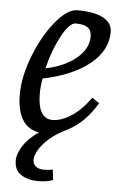

<svg xmlns="http://www.w3.org/2000/svg" viewBox="-52 -546 508 794"><g transform="rotate(5 202.0 -149.0)"><path d="M37 132Q37 106 58.5 72Q80 38 123 9Q77 2 53.5 -36Q30 -74 30 -141Q30 -215 64 -302Q98 -389 147 -448.5Q196 -508 237 -508Q307 -508 344.5 -488Q382 -468 382 -430Q382 -354 312 -297Q242 -240 118 -214Q112 -181 112 -150Q112 -100 127.5 -73.5Q143 -47 173 -47Q210 -47 251.5 -74Q293 -101 330 -153L360 -133Q311 -50 241 -14H242Q196 7 166.5 33Q137 59 123.5 83Q110 107 110 123Q110 140 122 150.5Q134 161 157 161Q178 161 193 157L198 200Q174 210 135 210Q94 210 65.5 191.5Q37 173 37 132ZM301 -404Q301 -430 285 -441.5Q269 -453 235 -453Q209 -453 177 -393.5Q145 -334 126 -257Q206 -274 253.5 -314Q301 -354 301 -404Z"/></g></svg>

Font: Andada Pro
Style: Italic
Weight: 400
Italic angle: -7°
Designer: Carolina Giovagnoli
Foundry: Huerta Tipografica
Version: Version 3.005; ttfautohint (v1.8.4)